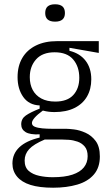

<svg xmlns="http://www.w3.org/2000/svg" viewBox="-20 -712 523 896"><path d="M228 164Q164 164 122.5 151Q81 138 59.5 112Q38 86 38 51Q38 6 70 -24.5Q102 -55 165 -70V-85Q120 -83 99.5 -95.5Q79 -108 79 -132Q79 -158 100.5 -173Q122 -188 165 -205V-220Q115 -222 88.5 -259.5Q62 -297 62 -352Q62 -404 84 -441.5Q106 -479 147.5 -499.5Q189 -520 246 -520H441V-465L304 -489V-475Q353 -463 379.5 -428.5Q406 -394 406 -342Q406 -296 386 -261.5Q366 -227 327.5 -208Q289 -189 234 -189Q222 -189 208.5 -190.5Q195 -192 180 -196Q154 -177 141.5 -162.5Q129 -148 129 -138Q129 -126 142.5 -120.5Q156 -115 177.5 -113Q199 -111 223 -111H288Q300 -111 325.5 -108Q351 -105 379 -92.5Q407 -80 426.5 -54Q446 -28 446 18Q446 70 418 102.5Q390 135 340.5 149.5Q291 164 228 164ZM226 115Q282 115 318 103Q354 91 371.5 69Q389 47 389 17Q389 -12 375.5 -28Q362 -44 342 -51Q322 -58 301.5 -59.5Q281 -61 265 -61H189Q137 -39 116 -16Q95 7 95 37Q95 69 114 85.5Q133 102 163 108.5Q193 115 226 115ZM238 -238Q294 -238 322 -268.5Q350 -299 350 -349Q350 -401 321.5 -434.5Q293 -468 235 -468Q178 -468 148.5 -435Q119 -402 119 -352Q119 -318 132.5 -292.5Q146 -267 172.5 -252.5Q199 -238 238 -238ZM237 -611Q214 -611 202.5 -621Q191 -631 191 -651Q191 -672 202.5 -682Q214 -692 237 -692Q260 -692 271.5 -682Q283 -672 283 -651Q283 -631 271.5 -621Q260 -611 237 -611Z"/></svg>

Font: Bricolage Grotesque SemiCondensed ExtraLight
Style: Regular
Weight: 250
Width: 4
Designer: Mathieu Triay
Foundry: Atelier Triay
Version: Version 1.000;gftools[0.9.30]